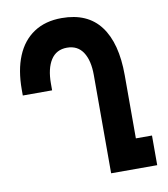

<svg xmlns="http://www.w3.org/2000/svg" viewBox="-82 -805 765 874"><g transform="rotate(-10 300.0 -367.5)"><path d="M262 -598Q212.5 -598 187.2 -558.5Q162 -519 162 -450V-418.5H26.5V-446Q26.5 -535.5 53.2 -600.2Q80 -665 132.8 -700Q185.5 -735 261.5 -735Q381 -735 440.2 -656.2Q499.5 -577.5 499.5 -429V-137H574V0H361V-454.5Q361 -521.5 336 -559.8Q311 -598 262 -598Z"/></g></svg>

Font: JuliaMono ExtraBold
Style: Regular
Weight: 800
Monospace: yes
Designer: cormullion
Foundry: corm
Version: Version 0.055; ttfautohint (v1.8.4)